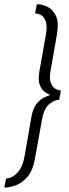

<svg xmlns="http://www.w3.org/2000/svg" viewBox="-67 -720 322 892"><path d="M-47 151.5 -39 109.5Q-27.5 109.5 -10 101Q7.5 92.5 23.8 69.5Q40 46.5 47.5 4.5L78.5 -174.5Q86 -217.5 103.5 -238.5Q121 -259.5 138.8 -267.5Q156.5 -275.5 165.5 -279Q165 -279.5 164 -280Q155.5 -283 141.2 -292.8Q127 -302.5 118 -324.8Q109 -347 116 -388.5L146 -557Q153.5 -600.5 145 -622.2Q136.5 -644 121.8 -651Q107 -658 96 -658L104 -700.5Q128 -700.5 153.2 -688.5Q178.5 -676.5 192.8 -646.2Q207 -616 197.5 -560.5L168 -391.5Q161.5 -357 168.5 -337Q175.5 -317 189 -308.5Q202.5 -300 216 -300L208 -256.5Q187 -256.5 161.8 -236.2Q136.5 -216 127.5 -161L95.5 15.5Q86 72 60.8 101.2Q35.5 130.5 6 141Q-23.5 151.5 -47 151.5Z"/></svg>

Font: Anybody Light
Style: Italic
Weight: 300
Italic angle: -10°
Designer: Tyler Finck
Foundry: Etcetera Type Company
Version: Version 1.010; ttfautohint (v1.8.3) -l 8 -r 50 -G 200 -x 14 